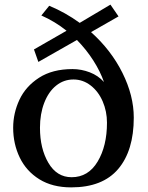

<svg xmlns="http://www.w3.org/2000/svg" viewBox="-20 -801 639 831"><path d="M559 -292Q559 -149 491.5 -69.5Q424 10 288 10Q207 10 150.5 -25Q94 -60 65.5 -119Q37 -178 37 -248Q37 -311 64 -369Q91 -427 149 -464.5Q207 -502 294 -502Q332 -502 368.5 -488Q405 -474 430 -446Q414 -492 384 -539Q354 -586 313 -628L146 -533L127 -587L268 -668Q218 -708 159 -734L193 -776Q263 -747 325 -702L458 -781L493 -730L374 -662Q461 -584 510 -485.5Q559 -387 559 -292ZM443 -270Q443 -319 424.5 -362Q406 -405 372.5 -431Q339 -457 298 -457Q256 -457 223 -430.5Q190 -404 171.5 -356Q153 -308 153 -248Q153 -158 189.5 -96Q226 -34 290 -34Q362 -34 402.5 -101.5Q443 -169 443 -270Z"/></svg>

Font: Taviraj Medium
Style: Regular
Weight: 500
Designer: Katatrad Team
Foundry: CadsonDemak
Version: Version 1.030